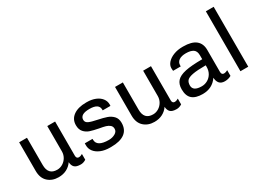

<svg xmlns="http://www.w3.org/2000/svg" viewBox="-34 -1354 2691 1998"><g transform="rotate(-30 1311.5 -355.0)"><path d="M510 -100Q510 -82 518 -73.5Q526 -65 538 -65Q560 -65 583 -79V-10Q552 10 520 10Q466 10 444.5 -12Q423 -34 421 -74Q394 -34 351.5 -12Q309 10 254 10Q177 10 127.5 -35.5Q78 -81 78 -167V-511H172V-184Q172 -65 280 -65Q315 -65 346.5 -84Q378 -103 397 -135.5Q416 -168 416 -207V-511H510Z M1091 -382 1090 -364H997V-373Q997 -446 884 -446Q772 -446 772 -379Q772 -348 804 -333.5Q836 -319 902 -306Q965 -293 1005.5 -279Q1046 -265 1074.5 -235Q1103 -205 1103 -154Q1103 -72 1047 -31Q991 10 886 10H871Q808 10 761 -9.5Q714 -29 688.5 -62.5Q663 -96 664 -138V-160H757V-150Q757 -65 900 -65Q942 -65 975.5 -84Q1009 -103 1009 -136Q1009 -164 990.5 -180Q972 -196 945 -204Q918 -212 870 -220Q808 -232 770 -244.5Q732 -257 705 -287Q678 -317 678 -369Q678 -440 734 -480.5Q790 -521 887 -521H896Q953 -521 997.5 -503Q1042 -485 1066.5 -453Q1091 -421 1091 -382Z M1662 -100Q1662 -82 1670 -73.5Q1678 -65 1690 -65Q1712 -65 1735 -79V-10Q1704 10 1672 10Q1618 10 1596.5 -12Q1575 -34 1573 -74Q1546 -34 1503.5 -12Q1461 10 1406 10Q1329 10 1279.5 -35.5Q1230 -81 1230 -167V-511H1324V-184Q1324 -65 1432 -65Q1467 -65 1498.5 -84Q1530 -103 1549 -135.5Q1568 -168 1568 -207V-511H1662Z M2254 -365V-100Q2254 -82 2262 -73.5Q2270 -65 2282 -65Q2305 -65 2328 -79V-10Q2294 10 2251 10Q2208 10 2187 -14.5Q2166 -39 2164 -82Q2102 10 1985 10Q1901 10 1859.5 -26.5Q1818 -63 1818 -142Q1818 -204 1850 -239.5Q1882 -275 1956 -291Q2030 -307 2160 -307V-354Q2160 -405 2130 -425.5Q2100 -446 2043 -446Q1989 -446 1959 -425Q1929 -404 1929 -366V-354H1837Q1835 -368 1835 -387Q1835 -422 1863 -453Q1891 -484 1939 -502.5Q1987 -521 2045 -521H2054Q2155 -521 2204.5 -481Q2254 -441 2254 -365ZM1912 -134Q1912 -65 2017 -65Q2054 -65 2087 -83.5Q2120 -102 2140 -136Q2160 -170 2160 -214V-234Q2055 -234 2001.5 -223.5Q1948 -213 1930 -192Q1912 -171 1912 -134Z M2536 0H2442V-720H2536Z"/></g></svg>

Font: Chivo
Style: Regular
Weight: 400
Designer: Hector Gatti
Foundry: Omnibus-Type
Version: Version 1.003